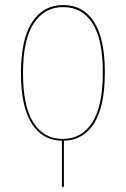

<svg xmlns="http://www.w3.org/2000/svg" viewBox="-20 -548 498 760"><path d="M233 9V191L225 192V9Q148 8 105.5 -59Q63 -126 63 -258Q63 -394 107.5 -461Q152 -528 230 -528Q309 -528 352 -461.5Q395 -395 395 -262Q395 -127 352.5 -60Q310 7 233 9ZM387 -262Q387 -392 346 -456Q305 -520 230 -520Q156 -520 113.5 -455.5Q71 -391 71 -258Q71 -128 112 -63Q153 2 228 2Q304 2 345.5 -63.5Q387 -129 387 -262Z"/></svg>

Font: Fira Sans Compressed Eight
Style: Regular
Weight: 100
Width: 1
Designer: bBox Type GmbH & Carrois Corporate GbR & Edenspiekermann AG
Foundry: bBox Type GmbH & Carrois Corporate GbR & Edenspiekermann AG
Version: Version 4.301